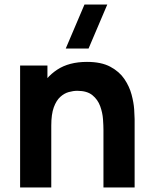

<svg xmlns="http://www.w3.org/2000/svg" viewBox="-20 -830 676 850"><path d="M372 -615H271L354 -810H455ZM438 0V-255Q438 -273.5 436 -302.2Q434 -331 423.5 -360Q413 -389 389.2 -408.5Q365.5 -428 322 -428Q304.5 -428 284.5 -422.5Q264.5 -417 247 -401.2Q229.5 -385.5 218.2 -355Q207 -324.5 207 -274L129 -311Q129 -375 155 -431Q181 -487 233.2 -521.5Q285.5 -556 365 -556Q428.5 -556 468.5 -534.5Q508.5 -513 530.8 -480Q553 -447 562.5 -411.2Q572 -375.5 574 -346Q576 -316.5 576 -303V0ZM69 0V-540H190V-361H207V0Z"/></svg>

Font: Manrope ExtraLight ExtraBold
Style: Regular
Weight: 800
Version: Version 4.504